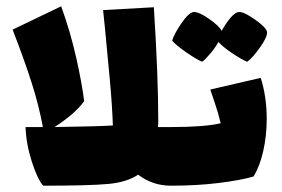

<svg xmlns="http://www.w3.org/2000/svg" viewBox="-20 -589 896 609"><path d="M549 -93Q549 -45 543 -22.5Q537 0 522 0Q464 0 418 -35Q383 -11 323 -5.5Q263 0 117 0Q99 -20 81 -76Q63 -132 61 -186H116Q104 -252 81 -324.5Q58 -397 20 -495L174 -569Q203 -489 221.5 -407Q240 -325 247 -268Q218 -228 153 -186Q288 -188 338 -191Q336 -252 328.5 -334.5Q321 -417 313 -499L307 -557L468 -566Q482 -347 482 -206Q482 -193 481 -186H522Q538 -186 543.5 -163Q549 -140 549 -93Z M826 -212Q826 -159 815 -110Q804 -61 784 -29Q742 -17 673 -8.5Q604 0 522 0Q507 0 501 -22.5Q495 -45 495 -93Q495 -140 500.5 -163Q506 -186 522 -186Q629 -186 680 -198Q672 -232 660.5 -265Q649 -298 647 -305L807 -342Q826 -282 826 -212ZM764 -393Q745 -401 716 -420.5Q687 -440 673 -456Q663 -438 647 -419Q631 -400 621 -393Q601 -402 570 -423.5Q539 -445 526 -460Q532 -481 556 -516Q580 -551 596 -551Q612 -551 644 -528.5Q676 -506 683 -491Q697 -516 712 -533.5Q727 -551 739 -551Q755 -551 789.5 -526.5Q824 -502 827 -488Q829 -473 805 -439Q781 -405 764 -393Z"/></svg>

Font: Lalezar
Style: Regular
Weight: 400
Designer: Borna Izadpanah
Foundry: Borna Izadpanah
Version: Version 1.003